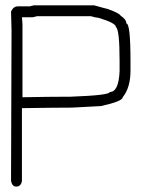

<svg xmlns="http://www.w3.org/2000/svg" viewBox="-20 -706 540 722"><path d="M107.4 -686H334Q381.8 -672.4 384.8 -672.4Q430.2 -655.8 433.6 -647Q455.1 -633.3 455.1 -617.7Q470.7 -617.7 470.7 -477.1V-439.9Q470.7 -376.5 441.4 -340.3Q441.4 -325.2 359.4 -307.1L250 -301.3Q188.5 -301.3 62.5 -299.3V-25.9Q59.1 -4.4 41 -4.4Q25.4 -4.4 21.5 -25.9Q21.5 -179.2 23.4 -592.3Q21.5 -646.5 21.5 -662.6Q30.3 -682.1 46.9 -682.1H91.8Q105.5 -686 107.4 -686ZM103.5 -641.1H62.5Q64.5 -621.6 64.5 -611.8V-340.3Q168.5 -342.3 230.5 -342.3H244.1Q392.6 -347.7 392.6 -359.9Q426.3 -359.9 429.7 -438V-477.1Q429.7 -594.7 416 -604Q416 -619.6 349.6 -639.2Q341.3 -639.2 322.3 -645H119.1Q117.2 -645 103.5 -641.1Z"/></svg>

Font: CEF Fonts CJK Mono
Style: Regular
Weight: 400
Designer: PartyBoss (派对大魔王)
Version: Release 2.25